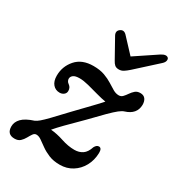

<svg xmlns="http://www.w3.org/2000/svg" viewBox="-164 -762 799 873"><g transform="rotate(30 236.0 -326.0)"><path d="M409.5 -126Q408.5 -88 391.8 -57.2Q375 -26.5 346.2 -8.5Q317.5 9.5 281 9.5Q247.5 9.5 223.2 -0.5Q199 -10.5 180.8 -23.5Q162.5 -36.5 148.5 -46.5Q134.5 -56.5 121.5 -56.5Q111.5 -56.5 104.8 -46.8Q98 -37 90.8 -23.8Q83.5 -10.5 72.8 -0.5Q62 9.5 43.5 9.5Q3.5 9.5 3.5 -32Q3.5 -55.5 22 -74.5Q40.5 -93.5 82.5 -107Q92 -111 104.5 -121.5Q117 -132 140.2 -156Q163.5 -180 205 -224.5Q248.5 -270 275.5 -297.8Q302.5 -325.5 317.5 -343Q295.5 -346.5 267.2 -354.5Q239 -362.5 211.5 -369.5Q184 -376.5 164 -376.5Q141 -376.5 131 -368.8Q121 -361 121 -350Q121 -344.5 123.8 -338.8Q126.5 -333 134.5 -327.5Q147.5 -318 147.5 -300.5Q147.5 -288.5 138.2 -281.2Q129 -274 116.5 -274Q94.5 -274 80.8 -290Q67 -306 67 -335Q67 -383.5 98.8 -420Q130.5 -456.5 190.5 -456.5Q225 -456.5 249.5 -447.5Q274 -438.5 292 -427Q310 -415.5 325 -406.8Q340 -398 355.5 -398Q367.5 -398 375.8 -406.8Q384 -415.5 391.8 -427Q399.5 -438.5 409.8 -447.5Q420 -456.5 436.5 -456.5Q454 -456.5 462.8 -445Q471.5 -433.5 471.5 -414.5Q470.5 -364.5 414.5 -347.5Q404.5 -344.5 389.5 -332.8Q374.5 -321 349.5 -296.2Q324.5 -271.5 284 -229Q234 -179.5 208.8 -153.8Q183.5 -128 167.5 -109Q199.5 -106.5 235.5 -94.5Q271.5 -82.5 304.5 -82.5Q329 -82.5 346.8 -94.5Q364.5 -106.5 374 -136Q382.5 -152 395 -152Q410 -151.5 409.5 -126ZM345.5 -526Q332 -514 321 -507Q310 -500 297 -500Q283 -500 275.2 -506.8Q267.5 -513.5 261 -526L205.5 -625.5Q195.5 -645 211.5 -657Q228 -669 243.5 -653.5L314 -578L427 -653.5Q452.5 -669.5 464 -657Q468 -652 466.2 -643Q464.5 -634 454 -624.5Z"/></g></svg>

Font: Fraunces 72pt S100
Style: Italic
Weight: 400
Italic angle: -16°
Version: Version 1.000; ttfautohint (v1.8.3)